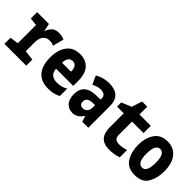

<svg xmlns="http://www.w3.org/2000/svg" viewBox="93 -1493 2314 2314"><g transform="rotate(45 1250.0 -336.0)"><path d="M397 0V-104L270 -119V-272Q270 -338 299.5 -376Q329 -414 383 -414Q424 -414 455 -398L492 -539Q467 -551 442.5 -555Q418 -559 395 -559Q339 -559 307.5 -530Q276 -501 261 -456H254L235 -549H34V-441L134 -430V-119L25 -104V0Z M942 -28V-154Q920 -139 884.5 -127.5Q849 -116 800 -116Q747 -116 713.5 -143.5Q680 -171 677 -228H970V-307Q970 -437 913 -498Q856 -559 761 -559Q649 -559 589.5 -482.5Q530 -406 530 -274Q530 -136 593 -63Q656 10 776 10Q837 10 877.5 -1.5Q918 -13 942 -28ZM757 -436Q828 -436 830 -330H677Q680 -436 757 -436Z M1184 -174Q1184 -245 1272 -249L1320 -251V-210Q1320 -165 1297 -141.5Q1274 -118 1242 -118Q1217 -118 1200.5 -131.5Q1184 -145 1184 -174ZM1325 -73H1328L1352 0H1455V-369Q1455 -559 1253 -559Q1159 -559 1073 -510L1123 -400Q1182 -433 1236 -433Q1320 -433 1320 -360V-345L1232 -342Q1143 -339 1094 -295Q1045 -251 1045 -161Q1045 -82 1084 -36Q1123 10 1192 10Q1274 10 1325 -73Z M1975 -16V-141Q1940 -129 1910.5 -124.5Q1881 -120 1859 -120Q1822 -120 1798.5 -136.5Q1775 -153 1775 -205V-425H1971V-549H1778V-682H1689L1647 -549L1520 -496V-425H1634V-186Q1634 10 1818 10Q1901 10 1975 -16Z M2475 -273Q2475 -413 2414 -486.5Q2353 -560 2250 -560Q2133 -560 2079 -477.5Q2025 -395 2025 -278Q2025 -163 2077 -77Q2129 9 2253 9Q2378 9 2426.5 -76Q2475 -161 2475 -273ZM2171 -275Q2171 -432 2251 -432Q2329 -432 2329 -275Q2329 -118 2252 -118Q2171 -118 2171 -275Z"/></g></svg>

Font: Noto Sans Mono UI Condensed ExtraBold
Style: Regular
Weight: 800
Width: 3
Designer: Monotype Design team
Foundry: Monotype Imaging Inc.
Version: 1.000